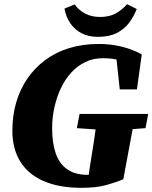

<svg xmlns="http://www.w3.org/2000/svg" viewBox="-20 -880 728 917"><path d="M39 -256Q39 -327 57 -389.5Q75 -452 110 -503.5Q145 -555 195 -592.5Q245 -630 309.5 -650Q374 -670 451 -670Q493 -670 530.5 -663.5Q568 -657 600.5 -645.5Q633 -634 657 -620L634 -453H552L534 -619L605 -566Q575 -585 545.5 -593.5Q516 -602 471 -602Q425 -602 387 -583.5Q349 -565 319.5 -532.5Q290 -500 270 -457Q250 -414 239.5 -365.5Q229 -317 229 -267Q229 -199 245.5 -149.5Q262 -100 299.5 -72.5Q337 -45 399 -45Q427 -45 446.5 -49.5Q466 -54 485 -60L398 -7L410 -88Q420 -149 429.5 -211.5Q439 -274 447 -336H627L569 -24Q531 -8 485 4.5Q439 17 369 17Q261 17 187.5 -15.5Q114 -48 76.5 -109Q39 -170 39 -256ZM347 -268 360 -336H688L675 -268L557 -259H477ZM448 -704Q403 -704 370 -721Q337 -738 316 -768.5Q295 -799 288 -839L337 -859Q355 -832 386 -815.5Q417 -799 458 -799Q501 -799 531 -815Q561 -831 587 -860L633 -837Q619 -801 596.5 -771Q574 -741 538 -722.5Q502 -704 448 -704Z"/></svg>

Font: Source Serif 4 Black
Style: Italic
Weight: 900
Italic angle: -12°
Designer: Frank Grießhammer
Foundry: Adobe Systems Incorporated
Version: Version 4.004;hotconv 1.0.116;makeotfexe 2.5.65601